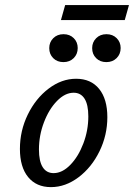

<svg xmlns="http://www.w3.org/2000/svg" viewBox="-20 -744 541 775"><path d="M60.4 -143Q60.4 -216.5 92.2 -281.6Q124 -346.7 176.4 -386.4Q228.8 -426.1 287.2 -426.1Q347 -426.1 380.2 -385.1Q413.3 -344.2 413.3 -271Q413.3 -198.3 381.5 -133.2Q349.7 -68.1 296.9 -28.4Q244.1 11.3 185.7 11.3Q126.7 11.3 93.5 -29.3Q60.4 -69.9 60.4 -143ZM336.5 -274.2Q336.5 -321.6 321.3 -345.6Q306.1 -369.7 277.2 -369.7Q242.4 -369.7 210 -336.4Q177.5 -303.2 157.4 -250.2Q137.2 -197.2 137.2 -140.6Q137.2 -93.2 152.4 -69.2Q167.6 -45.2 196.4 -45.2Q231.2 -45.2 263.6 -78.3Q296.1 -111.5 316.3 -164.6Q336.5 -217.6 336.5 -274.2ZM352 -549.7Q352 -573.7 368.2 -589.8Q384.3 -606 409.7 -606Q434.9 -606 450.9 -590Q467 -574 467 -550.2Q467 -525.6 450.8 -509.5Q434.6 -493.3 409.2 -493.3Q384 -493.3 368 -509.3Q352 -525.3 352 -549.7ZM178.8 -549.7Q178.8 -573.7 194.9 -589.8Q211.1 -606 236.4 -606Q261.7 -606 277.7 -590Q293.7 -574 293.7 -550.2Q293.7 -525.6 277.6 -509.5Q261.4 -493.3 236 -493.3Q210.8 -493.3 194.8 -509.3Q178.8 -525.3 178.8 -549.7ZM243 -723.6H500.6L483.6 -663.1H226Z"/></svg>

Font: Playfair Micro SmCond SmLight
Style: Italic
Weight: 360
Width: 4
Italic angle: -15.6°
Designer: Claus Eggers Sørensen
Foundry: Claus Eggers Sørensen
Version: Version 2.203;Glyphs 3.3 (3326)